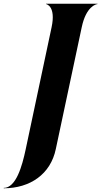

<svg xmlns="http://www.w3.org/2000/svg" viewBox="-103 -800 544 1032"><path d="M-83 210V212C59 212 169 136 197 1L336.5 -654.5C360 -765.5 413.5 -778 421 -778V-780H144.5V-778C147.5 -778 198 -765.5 174.5 -654.5L35 3C16 93 -17 210 -83 210Z"/></svg>

Font: Beautique Display Medium
Style: Bold
Weight: 900
Italic angle: -12°
Designer: Nhat-Quang Ngo
Version: Version 1.100;Glyphs 3.2.3 (3260)